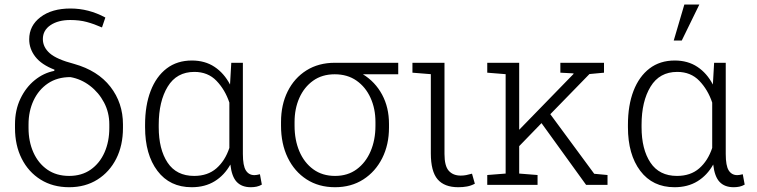

<svg xmlns="http://www.w3.org/2000/svg" viewBox="-20 -800 3275 831"><path d="M279.3 10.3Q208.5 10.3 155.8 -22.7Q103 -55.7 74 -113.3Q44.9 -170.9 44.9 -246.1V-261.7Q44.9 -323.7 68.4 -372.8Q91.8 -421.9 130.4 -453.1Q168.9 -484.4 214.8 -493.2L215.8 -498.5Q159.7 -520 133.1 -554.2Q106.4 -588.4 106.4 -629.9Q106.4 -689 155.5 -726.1Q204.6 -763.2 285.2 -763.2Q363.8 -763.2 436 -724.1L421.4 -681.2Q387.2 -696.3 355.7 -704.8Q324.2 -713.4 284.2 -713.4Q231.9 -713.4 198.7 -691.2Q165.5 -668.9 165.5 -630.9Q165.5 -595.7 195.6 -569.3Q225.6 -543 300.8 -523.4Q403.3 -494.6 457.8 -424.6Q512.2 -354.5 512.2 -261.7V-246.1Q512.2 -170.9 483.2 -113.3Q454.1 -55.7 401.6 -22.7Q349.1 10.3 279.3 10.3ZM279.3 -38.6Q333.5 -38.6 372.6 -65.9Q411.6 -93.3 432.4 -140.4Q453.1 -187.5 453.1 -246.1V-261.7Q453.1 -313 430.4 -356.2Q407.7 -399.4 369.4 -428.7Q331.1 -458 284.7 -466.3Q228 -466.3 187.5 -439Q147 -411.6 125.2 -365Q103.5 -318.4 103.5 -261.7V-246.1Q103.5 -187.5 124.5 -140.4Q145.5 -93.3 184.8 -65.9Q224.1 -38.6 279.3 -38.6Z M809.6 10.3Q714.8 10.3 661.4 -60.5Q607.9 -131.3 607.9 -249.5V-259.8Q607.9 -344.2 632.1 -406.7Q656.2 -469.2 701.4 -503.7Q746.6 -538.1 810.5 -538.1Q867.2 -538.1 908.4 -510.7Q949.7 -483.4 975.6 -434.1L981 -528.3H1031.2V-133.8Q1031.2 -82.5 1044.2 -62.3Q1057.1 -42 1081.1 -42Q1090.3 -42 1105 -45.9L1113.3 -1Q1102.1 5.4 1090.6 7.8Q1079.1 10.3 1065.4 10.3Q1026.4 10.3 1004.6 -12.7Q982.9 -35.6 977.1 -87.9Q951.2 -41.5 909.2 -15.6Q867.2 10.3 809.6 10.3ZM820.3 -38.6Q878.9 -38.6 916.5 -71.3Q954.1 -104 972.7 -159.7V-356Q954.1 -411.6 917 -450.2Q879.9 -488.8 821.3 -488.8Q744.6 -488.8 705.8 -425Q667 -361.3 667 -259.8V-249.5Q667 -153.8 705.3 -96.2Q743.7 -38.6 820.3 -38.6Z M1430.2 10.3Q1359.4 10.3 1306.9 -23.7Q1254.4 -57.6 1225.3 -117.7Q1196.3 -177.7 1196.3 -255.9V-272Q1196.3 -346.7 1225.1 -404.5Q1253.9 -462.4 1306.4 -495.4Q1358.9 -528.3 1429.2 -528.3H1703.6V-478.5H1550.8Q1604 -445.8 1633.8 -390.4Q1663.6 -335 1663.6 -263.7V-247.6Q1663.6 -173.8 1634.3 -115.5Q1605 -57.1 1552.5 -23.4Q1500 10.3 1430.2 10.3ZM1430.2 -38.6Q1484.9 -38.6 1523.9 -67.4Q1563 -96.2 1584 -145.3Q1605 -194.3 1605 -255.9V-272Q1605 -329.6 1583.7 -376.5Q1562.5 -423.3 1523.2 -450.9Q1483.9 -478.5 1428.7 -478.5Q1374 -478.5 1335.2 -450.7Q1296.4 -422.9 1275.6 -376.2Q1254.9 -329.6 1254.9 -272V-255.9Q1254.9 -194.3 1275.6 -145.3Q1296.4 -96.2 1335.7 -67.4Q1375 -38.6 1430.2 -38.6Z M1963.4 10.3Q1903.3 10.3 1874 -23.9Q1844.7 -58.1 1844.7 -136.2V-479L1765.1 -485.4V-528.3H1903.8V-133.8Q1903.8 -81.5 1922.4 -60.8Q1940.9 -40 1974.1 -40Q1986.8 -40 1997.8 -42.2Q2008.8 -44.4 2022.9 -48.3L2035.2 -4.9Q2018.6 3.9 2001.2 7.1Q1983.9 10.3 1963.4 10.3Z M2088.9 0V-42.5L2168.5 -48.8V-479L2088.9 -485.4V-528.3H2227.1V-238.3L2461.9 -479.5L2462.4 -482.4L2405.3 -485.4V-528.3H2594.2V-485.4L2531.2 -479.5L2361.8 -305.7L2551.8 -47.9L2609.4 -42.5V0H2516.6L2323.7 -267.1L2227.1 -167.5V-48.8L2306.6 -42.5V0Z M2899.4 10.3Q2804.7 10.3 2751.2 -60.5Q2697.8 -131.3 2697.8 -249.5V-259.8Q2697.8 -344.2 2721.9 -406.7Q2746.1 -469.2 2791.3 -503.7Q2836.4 -538.1 2900.4 -538.1Q2957 -538.1 2998.3 -510.7Q3039.6 -483.4 3065.4 -434.1L3070.8 -528.3H3121.1V-133.8Q3121.1 -82.5 3134 -62.3Q3147 -42 3170.9 -42Q3180.2 -42 3194.8 -45.9L3203.1 -1Q3191.9 5.4 3180.4 7.8Q3168.9 10.3 3155.3 10.3Q3116.2 10.3 3094.5 -12.7Q3072.8 -35.6 3066.9 -87.9Q3041 -41.5 2999 -15.6Q2957 10.3 2899.4 10.3ZM2910.2 -38.6Q2968.8 -38.6 3006.3 -71.3Q3043.9 -104 3062.5 -159.7V-356Q3043.9 -411.6 3006.8 -450.2Q2969.7 -488.8 2911.1 -488.8Q2834.5 -488.8 2795.7 -425Q2756.8 -361.3 2756.8 -259.8V-249.5Q2756.8 -153.8 2795.2 -96.2Q2833.5 -38.6 2910.2 -38.6ZM2896 -624.5 2941.9 -780.3H3006.8L2930.7 -624.5Z"/></svg>

Font: Roboto Slab Light
Style: Regular
Weight: 300
Designer: Google
Version: Version 2.000; ttfautohint (v1.8.1.43-b0c9)